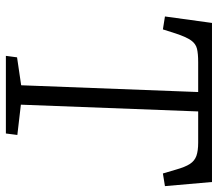

<svg xmlns="http://www.w3.org/2000/svg" viewBox="-64 -677 741 653"><g transform="rotate(90 306.5 -350.5)"><path d="M175 -38 270 -52 293 -654H191Q163 -654 146 -650Q129 -646 117.5 -630Q106 -614 94 -578L80 -534L36 -541L58 -701H599L613 -541L570 -534L557 -578Q548 -610 537.5 -626Q527 -642 510 -648Q493 -654 465 -654H359L336 -51L439 -39L434 0H170Z"/></g></svg>

Font: Literata Light
Style: Italic
Weight: 300
Italic angle: -2°
Designer: Latin by Veronika Burian and Jose Scaglione. Greek by Irene Vlachou. Cyrillic by Vera Evstafieva
Foundry: TypeTogether
Version: Version 3.103;gftools[0.9.29]